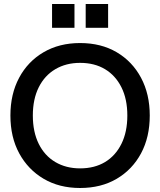

<svg xmlns="http://www.w3.org/2000/svg" viewBox="-20 -927 800 959"><path d="M380 12Q276 12 198 -34Q120 -80 76 -161Q32 -242 32 -350Q32 -457 75.5 -538.5Q119 -620 197.5 -666Q276 -712 380 -712Q485 -712 563 -666Q641 -620 684.5 -538.5Q728 -457 728 -350Q728 -242 684.5 -161Q641 -80 563 -34Q485 12 380 12ZM380 -86Q452 -86 504.5 -117.5Q557 -149 586.5 -208.5Q616 -268 616 -350Q616 -432 586.5 -491Q557 -550 504.5 -581.5Q452 -613 380 -613Q310 -613 256.5 -581.5Q203 -550 173.5 -491Q144 -432 144 -350Q144 -268 173.5 -208.5Q203 -149 256.5 -117.5Q310 -86 380 -86ZM408 -788V-907H520V-788ZM240 -788V-907H352V-788Z"/></svg>

Font: Host Grotesk Light Medium
Style: Regular
Weight: 500
Version: Version 1.003